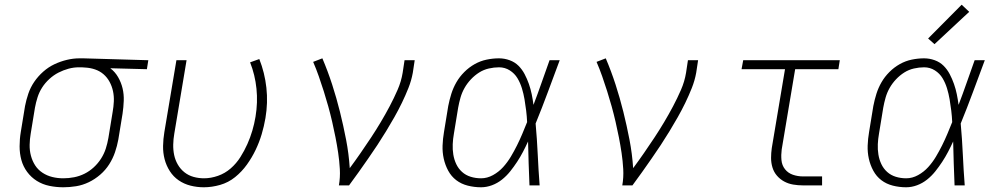

<svg xmlns="http://www.w3.org/2000/svg" viewBox="-20 -785 4240 813"><path d="M248 8Q218 8 189 2Q160 -4 136 -19Q112 -34 95 -57Q78 -80 70.5 -107.5Q63 -135 63 -165.5Q63 -196 68 -226L86 -336Q91 -362 100 -388.5Q109 -415 125 -438.5Q141 -462 163 -481.5Q185 -501 210.5 -513Q236 -525 263 -531.5Q290 -538 317 -538Q321 -538 325 -538Q329 -538 333 -538L608 -530L602 -492L447 -496Q467 -481 480 -458.5Q493 -436 499 -411Q505 -386 504 -358.5Q503 -331 499 -304L481 -194Q476 -167 467 -140.5Q458 -114 442.5 -89.5Q427 -65 404.5 -45.5Q382 -26 356 -13.5Q330 -1 302.5 3.5Q275 8 248 8ZM248 -30Q271 -30 294 -34.5Q317 -39 338 -49.5Q359 -60 377 -76.5Q395 -93 408 -113.5Q421 -134 428 -156Q435 -178 439 -201L457 -311Q461 -333 462 -355.5Q463 -378 458.5 -399Q454 -420 444 -438.5Q434 -457 418.5 -470.5Q403 -484 382.5 -491Q362 -498 340 -499L326 -500Q323 -500 320 -500Q317 -500 314 -500Q292 -500 270 -494Q248 -488 227.5 -477.5Q207 -467 189 -450.5Q171 -434 158.5 -414.5Q146 -395 139 -373Q132 -351 128 -329L110 -219Q106 -196 105.5 -172Q105 -148 111 -125.5Q117 -103 129 -84.5Q141 -66 160 -53.5Q179 -41 201.5 -35.5Q224 -30 248 -30Z M843 8Q814 8 786.5 1Q759 -6 736.5 -21.5Q714 -37 699 -60.5Q684 -84 677 -111Q670 -138 670.5 -167Q671 -196 676 -226L727 -530H770L718 -219Q714 -196 713.5 -173Q713 -150 717.5 -128.5Q722 -107 733 -88Q744 -69 761 -55.5Q778 -42 799.5 -36Q821 -30 844 -30Q873 -30 903 -40.5Q933 -51 957 -72Q981 -93 998 -120Q1015 -147 1027.5 -175Q1040 -203 1048.5 -232Q1057 -261 1062 -291Q1072 -351 1066 -409.5Q1060 -468 1039 -521L1078 -535Q1101 -477 1108 -413.5Q1115 -350 1104 -285Q1098 -250 1088 -216.5Q1078 -183 1062.5 -150.5Q1047 -118 1025.5 -88Q1004 -58 975.5 -35Q947 -12 912 -2Q877 8 843 8Z M1415 0Q1421 -34 1419 -69Q1417 -104 1412 -137.5Q1407 -171 1400.5 -204Q1394 -237 1386.5 -269.5Q1379 -302 1370 -334.5Q1361 -367 1351 -398.5Q1341 -430 1330 -461.5Q1319 -493 1306 -523L1345 -538Q1368 -484 1386.5 -427Q1405 -370 1419.5 -311.5Q1434 -253 1445.5 -193.5Q1457 -134 1461 -73Q1484 -104 1506.5 -136.5Q1529 -169 1550.5 -201.5Q1572 -234 1592 -267.5Q1612 -301 1630 -335Q1648 -369 1663.5 -404.5Q1679 -440 1685 -477L1693 -530H1736L1728 -477Q1722 -444 1709.5 -412.5Q1697 -381 1682 -350Q1667 -319 1650 -289Q1633 -259 1615 -229.5Q1597 -200 1578 -171Q1559 -142 1539 -113.5Q1519 -85 1499 -56.5Q1479 -28 1458 0Z M2017 8Q1988 8 1960.5 1Q1933 -6 1912 -22Q1891 -38 1878 -62Q1865 -86 1859 -113Q1853 -140 1854 -168.5Q1855 -197 1860 -226L1878 -336Q1883 -362 1891 -387.5Q1899 -413 1912.5 -436.5Q1926 -460 1946 -480Q1966 -500 1990 -513.5Q2014 -527 2040.5 -532.5Q2067 -538 2093 -538Q2116 -538 2138 -530Q2160 -522 2175.5 -506.5Q2191 -491 2201.5 -471Q2212 -451 2219.5 -429.5Q2227 -408 2231.5 -386Q2236 -364 2239 -341Q2257 -388 2273.5 -435.5Q2290 -483 2307 -530H2350Q2325 -463 2300 -395.5Q2275 -328 2248 -262Q2254 -196 2257 -130.5Q2260 -65 2265 0H2222Q2220 -46 2218.5 -93Q2217 -140 2216 -186Q2206 -164 2194.5 -142Q2183 -120 2169.5 -99.5Q2156 -79 2140.5 -59.5Q2125 -40 2105.5 -24.5Q2086 -9 2063 -0.5Q2040 8 2017 8ZM2017 -30Q2043 -30 2067.5 -43.5Q2092 -57 2110.5 -77.5Q2129 -98 2143 -121.5Q2157 -145 2169 -169Q2181 -193 2191.5 -218Q2202 -243 2212 -268Q2211 -292 2208 -316.5Q2205 -341 2201 -364.5Q2197 -388 2190 -411Q2183 -434 2171 -454Q2159 -474 2138.5 -487Q2118 -500 2093 -500Q2072 -500 2050 -495Q2028 -490 2009 -478Q1990 -466 1974 -449Q1958 -432 1947 -412.5Q1936 -393 1930 -372Q1924 -351 1920 -329L1902 -219Q1898 -197 1897 -174.5Q1896 -152 1899.5 -130.5Q1903 -109 1912 -90Q1921 -71 1936.5 -57Q1952 -43 1973 -36.5Q1994 -30 2017 -30Z M2615 0Q2621 -34 2619 -69Q2617 -104 2612 -137.5Q2607 -171 2600.5 -204Q2594 -237 2586.5 -269.5Q2579 -302 2570 -334.5Q2561 -367 2551 -398.5Q2541 -430 2530 -461.5Q2519 -493 2506 -523L2545 -538Q2568 -484 2586.5 -427Q2605 -370 2619.5 -311.5Q2634 -253 2645.5 -193.5Q2657 -134 2661 -73Q2684 -104 2706.5 -136.5Q2729 -169 2750.5 -201.5Q2772 -234 2792 -267.5Q2812 -301 2830 -335Q2848 -369 2863.5 -404.5Q2879 -440 2885 -477L2893 -530H2936L2928 -477Q2922 -444 2909.5 -412.5Q2897 -381 2882 -350Q2867 -319 2850 -289Q2833 -259 2815 -229.5Q2797 -200 2778 -171Q2759 -142 2739 -113.5Q2719 -85 2699 -56.5Q2679 -28 2658 0Z M3380 0Q3359 0 3338.5 -3.5Q3318 -7 3300.5 -16.5Q3283 -26 3270 -41Q3257 -56 3251 -75.5Q3245 -95 3245 -116Q3245 -137 3248 -158L3304 -492H3120L3127 -530H3536L3530 -492H3347L3290 -152Q3287 -129 3289 -107Q3291 -85 3304 -68.5Q3317 -52 3337.5 -45Q3358 -38 3380 -38H3461V0Z M3817 8Q3788 8 3760.5 1Q3733 -6 3712 -22Q3691 -38 3678 -62Q3665 -86 3659 -113Q3653 -140 3654 -168.5Q3655 -197 3660 -226L3678 -336Q3683 -362 3691 -387.5Q3699 -413 3712.5 -436.5Q3726 -460 3746 -480Q3766 -500 3790 -513.5Q3814 -527 3840.5 -532.5Q3867 -538 3893 -538Q3916 -538 3938 -530Q3960 -522 3975.5 -506.5Q3991 -491 4001.5 -471Q4012 -451 4019.5 -429.5Q4027 -408 4031.5 -386Q4036 -364 4039 -341Q4057 -388 4073.5 -435.5Q4090 -483 4107 -530H4150Q4125 -463 4100 -395.5Q4075 -328 4048 -262Q4054 -196 4057 -130.5Q4060 -65 4065 0H4022Q4020 -46 4018.5 -93Q4017 -140 4016 -186Q4006 -164 3994.5 -142Q3983 -120 3969.5 -99.5Q3956 -79 3940.5 -59.5Q3925 -40 3905.5 -24.5Q3886 -9 3863 -0.5Q3840 8 3817 8ZM3817 -30Q3843 -30 3867.5 -43.5Q3892 -57 3910.5 -77.5Q3929 -98 3943 -121.5Q3957 -145 3969 -169Q3981 -193 3991.5 -218Q4002 -243 4012 -268Q4011 -292 4008 -316.5Q4005 -341 4001 -364.5Q3997 -388 3990 -411Q3983 -434 3971 -454Q3959 -474 3938.5 -487Q3918 -500 3893 -500Q3872 -500 3850 -495Q3828 -490 3809 -478Q3790 -466 3774 -449Q3758 -432 3747 -412.5Q3736 -393 3730 -372Q3724 -351 3720 -329L3702 -219Q3698 -197 3697 -174.5Q3696 -152 3699.5 -130.5Q3703 -109 3712 -90Q3721 -71 3736.5 -57Q3752 -43 3773 -36.5Q3794 -30 3817 -30ZM3937 -598 3910 -622 4052 -765 4084 -735Z"/></svg>

Font: Iosevka Curly XLtEx
Style: Italic
Weight: 200
Width: 7
Italic angle: -9°
Monospace: yes
Designer: Belleve Invis
Foundry: Belleve Invis
Version: Version 11.1.0; ttfautohint (v1.8.3)